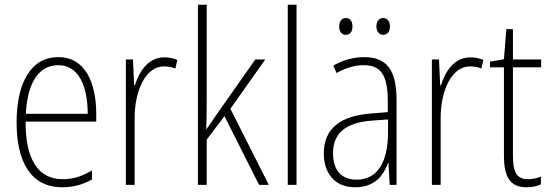

<svg xmlns="http://www.w3.org/2000/svg" viewBox="-20 -780 2322 810"><path d="M226 -539C108 -539 50 -427 50 -263C50 -98 110 10 242 10C291 10 331 -2 368 -23V-61C324 -35 288 -24 244 -24C140 -24 87 -110 88 -267H386V-300C386 -428 341 -539 226 -539ZM226 -505C313 -505 350 -415 350 -300H89C96 -437 147 -505 226 -505Z M673 -538C604 -538 567 -477 549 -420H546L541 -529H511V0H548V-283C548 -393 592 -500 672 -500C690 -500 707 -496 720 -491L728 -527C711 -535 692 -538 673 -538Z M852 -370V-760H815V0H852V-191L927 -290L1073 0H1114L952 -321L1099 -529H1057L891 -293C877 -272 867 -257 851 -235H850C852 -281 852 -322 852 -370Z M1231 0V-760H1194V0Z M1411 -668C1411 -648 1421 -633 1439 -633C1457 -633 1467 -647 1467 -668C1467 -690 1457 -704 1439 -704C1421 -704 1411 -689 1411 -668ZM1568 -669C1568 -648 1579 -633 1596 -633C1615 -633 1625 -647 1625 -669C1625 -690 1614 -704 1596 -704C1579 -704 1568 -689 1568 -669ZM1516 -539C1471 -539 1425 -526 1386 -503L1400 -472C1442 -496 1480 -505 1514 -505C1585 -505 1616 -466 1616 -353V-307L1543 -301C1417 -291 1346 -238 1346 -133C1346 -54 1388 10 1478 10C1560 10 1597 -38 1617 -92H1619L1624 0H1653V-357C1653 -486 1611 -539 1516 -539ZM1546 -271 1617 -276V-218C1616 -101 1576 -22 1484 -22C1421 -22 1385 -62 1385 -133C1385 -219 1439 -262 1546 -271Z M1964 -538C1895 -538 1858 -477 1840 -420H1837L1832 -529H1802V0H1839V-283C1839 -393 1883 -500 1963 -500C1981 -500 1998 -496 2011 -491L2019 -527C2002 -535 1983 -538 1964 -538Z M2207 -24C2158 -24 2144 -57 2144 -124V-496H2263V-529H2144V-657H2116L2106 -530L2047 -520V-496H2106V-124C2106 -36 2130 10 2201 10C2227 10 2246 5 2262 -2V-35C2248 -29 2228 -24 2207 -24Z"/></svg>

Font: Noto Sans Ethiopic Condensed ExtraLight
Style: Regular
Weight: 200
Width: 3
Designer: Monotype Design Team
Foundry: Monotype Imaging Inc.
Version: Version 2.102